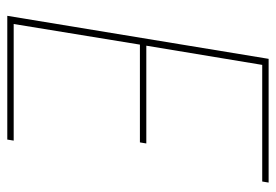

<svg xmlns="http://www.w3.org/2000/svg" viewBox="-138 -638 775 540"><g transform="rotate(90 250.0 -367.5)"><path d="M24 0 145 -735H493L490 -717H162L108 -391H383L380 -373H105L47 -18H375L372 0Z"/></g></svg>

Font: Iosevka Curly Thin
Style: Italic
Weight: 100
Italic angle: -9°
Monospace: yes
Designer: Belleve Invis
Foundry: Belleve Invis
Version: Version 22.1.2; ttfautohint (v1.8.4)